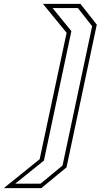

<svg xmlns="http://www.w3.org/2000/svg" viewBox="-100 -770 520 990"><path d="M113 200H-80.5L104.5 51L243.5 -601L121.5 -750H315L399 -643L243 93ZM109 177 222.5 83.5 375 -635 301.5 -728.5H171L268 -609.5L126.5 58L-21.5 177Z"/></svg>

Font: Tourney Expanded ExtraLight
Style: Italic
Weight: 200
Width: 7
Italic angle: -12°
Designer: Tyler Finck
Foundry: Etcetera Type Co
Version: Version 1.010; ttfautohint (v1.8.3)